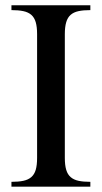

<svg xmlns="http://www.w3.org/2000/svg" viewBox="-20 -700 382 720"><path d="M119.1 -571.8Q119.1 -599.1 114 -616.7Q108.9 -634.3 97.4 -644.3Q85.9 -654.3 67.6 -658.2Q49.3 -662.1 22.9 -662.1V-680.2H318.8V-662.1Q292.5 -662.1 274.4 -658.2Q256.3 -654.3 244.9 -644.3Q233.4 -634.3 228.3 -616.7Q223.1 -599.1 223.1 -571.8V-107.9Q223.1 -80.6 228.3 -63.2Q233.4 -45.9 244.9 -35.9Q256.3 -25.9 274.4 -22Q292.5 -18.1 318.8 -18.1V0H22.9V-18.1Q49.3 -18.1 67.6 -22Q85.9 -25.9 97.4 -35.9Q108.9 -45.9 114 -63.2Q119.1 -80.6 119.1 -107.9Z"/></svg>

Font: Tunjung putih
Style: Regular
Weight: 400
Designer: R.S. Wihananto
Foundry: R.S. Wihananto
Version: Version 2.0.1